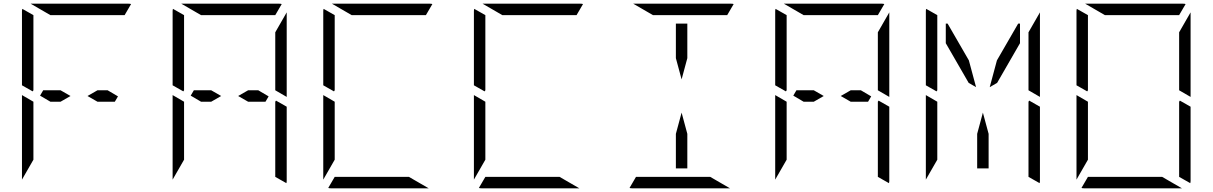

<svg xmlns="http://www.w3.org/2000/svg" viewBox="-20 -1020 6568 1040"><path d="M99 -558V-959Q99 -968 101 -972L161 -938V-928V-892V-866V-735V-548V-531L157 -525ZM161 -265V-155L99 -47V-500V-505L161 -469V-452ZM253 -469 197 -502 214 -531H308L362 -500L308 -469ZM253 -938 146 -1000H408H676Q686 -1000 690 -998L655 -938H625H439H377ZM508 -531H563L619 -498L602 -469H508L454 -500Z M915 -558V-959Q915 -968 917 -972L977 -938V-928V-892V-866V-735V-548V-531L973 -525ZM1475 -475 1533 -442V-41Q1533 -32 1531 -28L1471 -62V-70V-82V-108V-134V-265V-450V-469ZM977 -265V-155L915 -47V-500V-505L977 -469V-452ZM1069 -469 1013 -502 1030 -531H1124L1178 -500L1124 -469ZM1069 -938 962 -1000H1224H1492Q1502 -1000 1506 -998L1471 -938H1441H1255H1193ZM1533 -953V-500V-495L1471 -531V-550V-735V-845ZM1324 -531H1379L1435 -498L1418 -469H1324L1270 -500Z M1731 -558V-959Q1731 -968 1733 -972L1793 -938V-928V-892V-866V-735V-548V-531L1789 -525ZM1793 -265V-155L1731 -47V-500V-505L1793 -469V-452ZM1885 -938 1778 -1000H2040H2308Q2318 -1000 2322 -998L2287 -938H2257H2071H2009ZM2195 -62 2302 0H2040H1772Q1762 0 1758 -2L1793 -62H1823H2009H2071Z M2547 -558V-959Q2547 -968 2549 -972L2609 -938V-928V-892V-866V-735V-548V-531L2605 -525ZM2609 -265V-155L2547 -47V-500V-505L2609 -469V-452ZM2701 -938 2594 -1000H2856H3124Q3134 -1000 3138 -998L3103 -938H3073H2887H2825ZM3011 -62 3118 0H2856H2588Q2578 0 2574 -2L2609 -62H2639H2825H2887Z M3703 -295V-108H3641V-295L3672 -410ZM3517 -938 3410 -1000H3672H3940Q3950 -1000 3954 -998L3919 -938H3889H3703H3641ZM3827 -62 3934 0H3672H3404Q3394 0 3390 -2L3425 -62H3455H3641H3703ZM3641 -705V-892H3703V-705L3672 -590Z M4179 -558V-959Q4179 -968 4181 -972L4241 -938V-928V-892V-866V-735V-548V-531L4237 -525ZM4739 -475 4797 -442V-41Q4797 -32 4795 -28L4735 -62V-70V-82V-108V-134V-265V-450V-469ZM4241 -265V-155L4179 -47V-500V-505L4241 -469V-452ZM4333 -469 4277 -502 4294 -531H4388L4442 -500L4388 -469ZM4333 -938 4226 -1000H4488H4756Q4766 -1000 4770 -998L4735 -938H4705H4519H4457ZM4797 -953V-500V-495L4735 -531V-550V-735V-845ZM4588 -531H4643L4699 -498L4682 -469H4588L4534 -500Z M5335 -295V-108H5273V-295L5304 -410ZM4995 -558V-959Q4995 -968 4997 -972L5057 -938V-928V-892V-866V-735V-548V-531L5053 -525ZM5555 -475 5613 -442V-41Q5613 -32 5611 -28L5551 -62V-70V-82V-108V-134V-265V-450V-469ZM5057 -265V-155L4995 -47V-500V-505L5057 -469V-452ZM5227 -571 5103 -786V-892H5113L5228 -693L5267 -548ZM5613 -953V-500V-495L5551 -531V-550V-735V-845ZM5341 -548 5380 -693 5495 -892H5505V-786L5381 -571Z M5811 -558V-959Q5811 -968 5813 -972L5873 -938V-928V-892V-866V-735V-548V-531L5869 -525ZM6371 -475 6429 -442V-41Q6429 -32 6427 -28L6367 -62V-70V-82V-108V-134V-265V-450V-469ZM5873 -265V-155L5811 -47V-500V-505L5873 -469V-452ZM5965 -938 5858 -1000H6120H6388Q6398 -1000 6402 -998L6367 -938H6337H6151H6089ZM6275 -62 6382 0H6120H5852Q5842 0 5838 -2L5873 -62H5903H6089H6151ZM6429 -953V-500V-495L6367 -531V-550V-735V-845Z"/></svg>

Font: DSEG14 Modern Mini
Style: Light
Weight: 300
Designer: Keshikan(Twitter:@keshinomi_88pro)
Version: Version 0.46